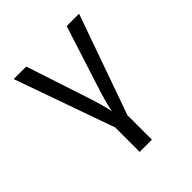

<svg xmlns="http://www.w3.org/2000/svg" viewBox="-199 -684 997 997"><g transform="rotate(-45 300.0 -185.0)"><path d="M255 180V0L60 -550H152L272 -185Q280 -161 285.5 -140.5Q291 -120 295 -104.5Q299 -89 300.5 -80Q302 -71 302 -71Q302 -71 304 -80Q306 -89 309.5 -104.5Q313 -120 319 -140.5Q325 -161 332 -185L449 -550H540L345 0V180Z"/></g></svg>

Font: JetBrains Mono Zero
Style: Regular-Zero
Weight: 400
Designer: Philipp Nurullin, Konstantin Bulenkov
Foundry: JetBrains
Version: Version 2.211